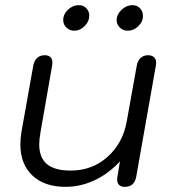

<svg xmlns="http://www.w3.org/2000/svg" viewBox="-20 -714 660 744"><path d="M59 -154Q59 -179 63 -202L109 -460Q113 -480 124.5 -490Q136 -500 153 -500Q183 -500 183 -471Q183 -464 182 -460L137 -202Q132 -174 132 -155Q132 -103 162 -78Q192 -53 254 -53Q337 -53 396.5 -106Q456 -159 471 -243L510 -460Q514 -480 525.5 -490Q537 -500 554 -500Q568 -500 576.5 -492.5Q585 -485 585 -471Q585 -464 584 -460L508 -30Q501 10 464 10Q434 10 434 -19Q434 -26 435 -30L445 -89Q401 -41 346.5 -15.5Q292 10 234 10Q152 10 105.5 -34Q59 -78 59 -154ZM225 -636Q225 -659 243.5 -676.5Q262 -694 286 -694Q303 -694 314.5 -682Q326 -670 326 -653Q326 -631 308 -613Q290 -595 268 -595Q250 -595 237.5 -607Q225 -619 225 -636ZM432 -636Q432 -658 451 -676Q470 -694 493 -694Q511 -694 522.5 -682Q534 -670 534 -652Q534 -630 516 -612.5Q498 -595 475 -595Q457 -595 444.5 -607Q432 -619 432 -636Z"/></svg>

Font: Kodchasan
Style: Italic
Weight: 400
Italic angle: -10°
Version: Version 1.000; ttfautohint (v1.6)